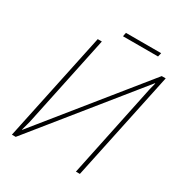

<svg xmlns="http://www.w3.org/2000/svg" viewBox="-190 -958 1025 1091"><g transform="rotate(30 322.0 -412.5)"><path d="M47 0 198 -714H225L103 -135Q98 -110 93.5 -95Q89 -80 82 -53H84L618 -714H644L493 0H467L586 -568Q591 -594 595.5 -613.5Q600 -633 607 -659L605 -660L72 0ZM314 -800 319 -825H550L544 -800Z"/></g></svg>

Font: Noto Sans Disp Thin
Style: Italic
Weight: 100
Italic angle: -12°
Designer: Monotype Design Team
Foundry: Monotype Imaging Inc.
Version: Version 2.000;GOOG;noto-source:20170915:90ef993387c0